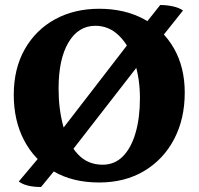

<svg xmlns="http://www.w3.org/2000/svg" viewBox="-20 -720 793 767"><path d="M376 9Q270 9 194 -35.5Q118 -80 76.5 -159Q35 -238 35 -341Q35 -446 79 -523.5Q123 -601 200 -643Q277 -685 376 -685Q478 -685 555 -643.5Q632 -602 675 -526.5Q718 -451 718 -350Q718 -245 675.5 -164Q633 -83 556 -37Q479 9 376 9ZM390 -62Q438 -62 471 -95.5Q504 -129 521.5 -189Q539 -249 539 -328Q539 -408 517 -473.5Q495 -539 455 -578Q415 -617 361 -617Q293 -617 253.5 -550.5Q214 -484 214 -366Q214 -284 233 -215Q252 -146 291 -104Q330 -62 390 -62ZM543 -603 620 -700Q646 -700 671 -694.5Q696 -689 711 -678L625 -570ZM179 -139 513 -572 575 -514 241 -84ZM221 -67 144 27Q84 27 55 5L140 -96Z"/></svg>

Font: Vollkorn ExtraBold
Style: Regular
Weight: 800
Designer: Friedrich Althausen
Foundry: Friedrich Althausen
Version: Version 5.000; ttfautohint (v1.8.3)